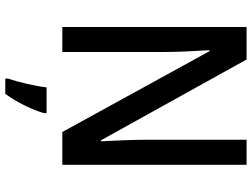

<svg xmlns="http://www.w3.org/2000/svg" viewBox="-136 -618 975 744"><g transform="rotate(90 352.0 -246.5)"><path d="M619 0V-714H522V-322C522 -269 526 -194 528 -150H524L211 -714H85V0H182V-393C182 -452 178 -518 175 -570H179L492 0ZM419 71V61H319C315 102 298 174 285 209V221H344C377 177 407 114 419 71Z"/></g></svg>

Font: Noto Sans Khmer SemiCondensed Medium
Style: Regular
Weight: 500
Width: 4
Designer: Danh Hong and the Monotype Design Team
Foundry: Monotype Imaging Inc.
Version: Version 2.004